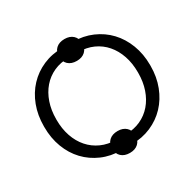

<svg xmlns="http://www.w3.org/2000/svg" viewBox="-167 -918 1149 1135"><g transform="rotate(-30 407.5 -350.5)"><path d="M443 -1Q514 -1 574 -27Q634 -53 677.5 -99Q721 -145 745.5 -208.5Q770 -272 770 -347V-353Q770 -428 745.5 -492Q721 -556 677.5 -602Q634 -648 574 -674Q514 -700 443 -700H371Q300 -700 240 -674Q180 -648 136.5 -601.5Q93 -555 69 -491.5Q45 -428 45 -353V-347Q45 -272 69 -208.5Q93 -145 136.5 -99Q180 -53 240 -27Q300 -1 371 -1ZM441 -631Q497 -631 542 -610.5Q587 -590 619 -553Q651 -516 668.5 -465Q686 -414 686 -352V-348Q686 -287 668.5 -236Q651 -185 619 -148Q587 -111 542 -90.5Q497 -70 443 -70H375Q320 -70 274.5 -90.5Q229 -111 196.5 -148Q164 -185 146.5 -236Q129 -287 129 -348V-352Q129 -414 146.5 -465Q164 -516 196 -553Q228 -590 273 -610.5Q318 -631 373 -631ZM328 -665Q328 -630 349.5 -610Q371 -590 408 -590Q444 -590 465.5 -610Q487 -630 487 -665Q487 -699 465.5 -719Q444 -739 408 -739Q371 -739 349.5 -719Q328 -699 328 -665ZM328 -37Q328 -2 349.5 18Q371 38 408 38Q444 38 465.5 18Q487 -2 487 -37Q487 -71 465.5 -91Q444 -111 408 -111Q371 -111 349.5 -91Q328 -71 328 -37Z"/></g></svg>

Font: Fixel Variable
Style: Regular
Weight: 100
Width: 3
Designer: AlfaBravo + MacPaw
Foundry: Kyrylo Tkachov, Marchela Mozhyna, Serhii Makarenko, Maria Weinstein, Zakhar Kryvoshyya
Version: Version 1.211